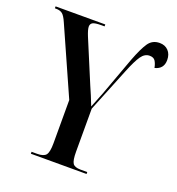

<svg xmlns="http://www.w3.org/2000/svg" viewBox="-132 -826 860 933"><g transform="rotate(20 298.5 -360.0)"><path d="M131 0V-10H160Q194 -10 205.5 -25Q217 -40 217 -85V-309L63 -655Q50 -685 38 -694.5Q26 -704 5 -704H-1V-714H256V-704H240Q206 -704 195 -697.5Q184 -691 184 -677Q184 -662 197 -630L289 -410Q299 -388 308 -366Q317 -344 328 -316Q342 -351 359 -394L433 -596Q457 -659 477.5 -689.5Q498 -720 536 -720Q564 -720 581 -702Q598 -684 598 -654Q598 -608 553 -597Q549 -618 540.5 -631.5Q532 -645 511 -645Q486 -645 468 -619.5Q450 -594 425 -532L334 -307V-85Q334 -39 344 -24.5Q354 -10 384 -10H419V0Z"/></g></svg>

Font: Noto Serif Display ExtraCondensed SemiBold
Style: Regular
Weight: 600
Width: 2
Designer: Monotype Design Team
Foundry: Monotype Imaging Inc.
Version: Version 2.009